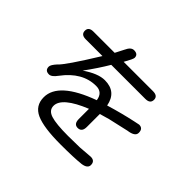

<svg xmlns="http://www.w3.org/2000/svg" viewBox="-178 -1039 1357 1357"><g transform="rotate(45 500.0 -360.5)"><path d="M320.3 24.4Q245.1 -9.8 245.1 -93.8Q245.1 -242.2 525.4 -343.8Q515.6 -412.1 451.2 -412.1Q314.5 -412.1 212.9 -275.4Q182.6 -233.4 157.2 -233.4Q117.2 -233.4 117.2 -271.5Q117.2 -290 149.4 -325.2Q188.5 -358.4 333 -592.8H166Q118.2 -592.8 118.2 -631.8Q118.2 -669.9 166 -669.9H377.9L411.1 -734.4Q431.6 -780.3 461.9 -780.3Q502.9 -780.3 502.9 -745.1Q502.9 -731.4 467.8 -669.9H760.7Q809.6 -669.9 809.6 -631.8Q809.6 -592.8 760.7 -592.8H420.9Q373 -511.7 306.6 -420.9Q398.4 -484.4 465.8 -484.4Q582 -484.4 603.5 -369.1Q716.8 -403.3 817.4 -424.8L859.4 -433.6Q898.4 -433.6 898.4 -390.6Q898.4 -353.5 831.1 -344.7L680.7 -310.5L609.4 -290V-160.2Q609.4 -109.4 568.4 -109.4Q529.3 -109.4 529.3 -160.2V-261.7Q336.9 -183.6 336.9 -99.6Q336.9 -54.7 388.7 -38.1Q441.4 -21.5 559.6 -21.5L677.7 -23.4L778.3 -31.2Q820.3 -31.2 820.3 9.8Q820.3 43 768.6 50.8Q698.2 58.6 564.5 58.6Q396.5 58.6 320.3 24.4Z"/></g></svg>

Font: jf-openhuninn-2.0
Style: Regular
Weight: 400
Designer: [Kosugi Maru]
Designed by MOTOYA      

[Varela Round]
Joe Prince (Latin component); Avraham Cornfeld (Hebrew component)
Foundry: justfont CO.,LTD.
Version: 2.0